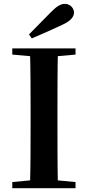

<svg xmlns="http://www.w3.org/2000/svg" viewBox="-20 -997 466 1017"><path d="M133.4 -814.5 148.4 -793.6C202.8 -816.4 257.1 -840.9 310.7 -865.9C359 -887.7 372 -911.6 372 -930.5C372 -953.6 351.7 -976.5 324 -976.5C301.9 -976.5 281.4 -965.1 249.2 -932.2C213.3 -896.4 173.4 -855.1 133.4 -814.5ZM45.1 0H380.1V-32.6L226 -47.3H198.2L45.1 -32.6ZM138.6 0H287C284.3 -115.1 284.3 -231.2 284.3 -346.9V-393.6C284.3 -510.8 284.3 -627.1 287 -740.5H138.6C142.1 -625.4 142.1 -510 142.1 -393.6V-346.1C142.1 -229 142.1 -112.9 138.6 0ZM45.1 -707.9 198.2 -694.2H226L380.1 -707.9V-740.5H45.1Z"/></svg>

Font: Source Han Serif CN VF
Style: Regular
Weight: 250
Designer: Ryoko NISHIZUKA 西塚涼子 (kana & ideographs); Frank Grießhammer (Latin, Greek & Cyrillic); Wenlong ZHANG 张文龙 (bopomofo); San
Foundry: Adobe
Version: Version 2.002;hotconv 1.1.0;makeotfexe 2.6.0